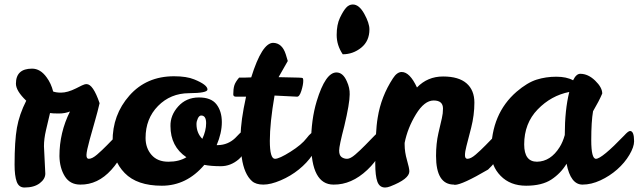

<svg xmlns="http://www.w3.org/2000/svg" viewBox="-20 -820 2847 856"><path d="M176 -168 182 -46Q182 -22 157 -3Q132 16 89 16Q64 16 54.5 -10Q45 -36 45 -86Q45 -191 55.5 -250.5Q66 -310 97 -371Q51 -415 51 -447Q51 -514 123 -514Q160 -514 188 -475Q208 -448 217 -412Q231 -407 252 -407Q281 -407 319 -426L345 -439Q357 -445 366 -445Q395 -445 424 -360Q415 -321 404.5 -285Q394 -249 380 -198Q366 -147 365.5 -129.5Q365 -112 376 -112Q391 -112 413 -131Q435 -150 457 -172.5Q479 -195 497.5 -214Q516 -233 523 -233Q537 -233 537 -199Q537 -130 476.5 -63Q416 4 338 3Q292 3 269 -34Q246 -71 245 -124Q245 -229 292 -323Q270 -314 242.5 -314Q215 -314 203 -316Q194 -278 185 -239.5Q176 -201 176 -168Z M891 -85Q812 8 701.5 8Q591 8 536 -48.5Q481 -105 482 -189Q481 -308 557 -394Q633 -480 756 -480Q812 -480 846 -466Q905 -442 905 -421Q905 -405 822.5 -404.5Q740 -404 684.5 -347.5Q629 -291 629 -205Q629 -160 655.5 -129.5Q682 -99 730.5 -99Q779 -99 811 -119Q740 -167 740 -258Q739 -306 774.5 -345.5Q810 -385 865.5 -385.5Q921 -386 945 -355Q969 -324 969 -275.5Q969 -227 946 -173H952Q996 -174 1028 -204Q1040 -216 1048.5 -225Q1057 -234 1066 -234Q1080 -234 1080 -201Q1080 -140 1044 -109.5Q1008 -79 964.5 -79Q921 -79 891 -85ZM882 -201Q899 -237 899 -271Q899 -305 877 -305Q868 -305 862 -292Q856 -279 856 -267Q856 -227 882 -201Z M1077 -389H1032Q1020 -389 1020 -399Q1020 -423 1024.5 -438.5Q1029 -454 1046 -474H1070Q1084 -474 1100 -475Q1148 -629 1198 -629Q1238 -628 1254 -578Q1258 -564 1263 -548L1222 -476Q1292 -474 1310.5 -474Q1329 -474 1330.5 -470.5Q1332 -467 1332 -460Q1332 -442 1323.5 -415Q1315 -388 1304 -389L1204 -394Q1183 -272 1183 -192Q1183 -112 1206 -112Q1225 -112 1275 -143.5Q1325 -175 1347 -204Q1369 -233 1383 -233Q1397 -233 1397 -199Q1397 -165 1373 -129.5Q1349 -94 1312.5 -64.5Q1276 -35 1231.5 -16Q1187 3 1154 3Q1121 3 1103.5 -12.5Q1086 -28 1074.5 -54.5Q1063 -81 1058 -116.5Q1053 -152 1053 -216Q1053 -280 1077 -389Z M1467 3Q1367 3 1367 -184Q1367 -286 1392 -369Q1431 -497 1480 -497Q1509 -497 1526 -458Q1540 -428 1539 -399Q1539 -359 1515 -258Q1492 -170 1492 -149Q1492 -128 1502.5 -120Q1513 -112 1527.5 -112Q1542 -112 1564 -131Q1586 -150 1608 -172.5Q1630 -195 1648.5 -214Q1667 -233 1674 -233Q1688 -233 1688 -199Q1688 -129 1617.5 -62.5Q1547 4 1467 3ZM1508 -578Q1481 -618 1481 -664Q1481 -710 1495.5 -740.5Q1510 -771 1523 -785.5Q1536 -800 1553 -800Q1581 -800 1604 -758.5Q1627 -717 1627 -689Q1627 -637 1590.5 -607.5Q1554 -578 1508 -578Z M1771 -499Q1807 -499 1839 -430Q1886 -479 1955.5 -479Q2025 -479 2060 -448.5Q2095 -418 2095 -362.5Q2095 -307 2080.5 -250Q2066 -193 2059.5 -168.5Q2053 -144 2053 -128Q2053 -112 2064 -112Q2079 -112 2101 -131Q2123 -150 2145 -172.5Q2167 -195 2185.5 -214Q2204 -233 2211 -233Q2225 -233 2225 -199Q2225 -129 2156 -64Q2040 4 2008 4Q2005 4 2004 3Q1924 3 1924 -125Q1924 -180 1934.5 -226Q1945 -272 1950 -293Q1955 -314 1955 -336Q1955 -372 1913.5 -372Q1872 -372 1834.5 -310.5Q1797 -249 1784 -183V-176Q1784 -142 1794.5 -106Q1805 -70 1805 -56Q1805 -22 1720 11Q1707 16 1697 16Q1672 16 1662.5 -10Q1653 -36 1653 -91Q1653 -233 1664 -296Q1679 -390 1732 -471Q1750 -499 1771 -499Z M2789 -236Q2807 -236 2807 -190Q2807 -165 2786 -129.5Q2765 -94 2731.5 -64.5Q2698 -35 2657 -16Q2616 3 2577 3Q2524 3 2506 -90Q2480 -47 2438 -19.5Q2396 8 2325.5 8Q2255 8 2212 -36Q2169 -80 2170 -143Q2170 -313 2283 -411Q2331 -452 2372.5 -465Q2414 -478 2460 -478Q2506 -478 2535 -462Q2549 -491 2567 -491Q2602 -491 2633.5 -460.5Q2665 -430 2665 -403Q2651 -370 2624 -324Q2616 -278 2616 -195Q2616 -112 2637 -112Q2663 -112 2763 -216Q2781 -236 2789 -236ZM2317 -176Q2317 -99 2374 -99Q2435 -100 2475 -164Q2489 -186 2498 -218Q2498 -330 2518 -410Q2437 -394 2377 -332Q2317 -270 2317 -176Z"/></svg>

Font: Leckerli One
Style: Regular
Weight: 400
Version: Version 1.001